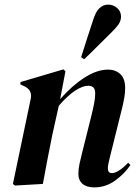

<svg xmlns="http://www.w3.org/2000/svg" viewBox="-20 -798 593 833"><path d="M45 7 36 0 113 -368Q122 -407 85 -424L68 -432L69 -442L255 -497L264 -489L241 -368Q293 -427 347 -461.5Q401 -496 449 -496Q481 -496 502 -476.5Q523 -457 523 -416Q523 -395 519 -372.5Q515 -350 509 -326L456 -113Q452 -97 450 -86.5Q448 -76 448 -68Q448 -47 465 -47Q493 -47 536 -92L546 -82Q521 -45 480 -15Q439 15 389 15Q356 15 338 -0.5Q320 -16 320 -44Q320 -65 325 -87.5Q330 -110 336 -134L375 -290Q383 -322 388 -347Q393 -372 393 -393Q393 -411 385 -418.5Q377 -426 363 -426Q339 -426 306.5 -405Q274 -384 235 -339L207 -213Q196 -160 186 -107Q176 -54 166 0ZM332 -550Q345 -591 358 -631.5Q371 -672 384 -711Q395 -747 411.5 -762.5Q428 -778 449 -778Q471 -778 488 -763.5Q505 -749 505 -726Q505 -707 493 -690.5Q481 -674 460 -654Q430 -625 402.5 -597Q375 -569 345 -541Z"/></svg>

Font: DeepMind Serif Display
Style: Italic
Weight: 400
Italic angle: -12°
Designer: Frank Grießhammer / Modifications: Colophon Foundry
Foundry: Colophon Foundry
Version: Version 5.003; ttfautohint (v1.8.2)